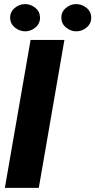

<svg xmlns="http://www.w3.org/2000/svg" viewBox="-20 -903 458 923"><path d="M289.6 -710.9 166.5 0H3.4L127 -710.9ZM28.8 -815.9Q27.8 -844.7 49.8 -863.8Q71.8 -882.8 99.1 -883.3Q126.5 -883.8 148.9 -866.2Q171.4 -848.6 172.4 -819.8Q173.3 -791 151.6 -772Q129.9 -752.9 102.1 -752.4Q75.2 -752 52.5 -769.8Q29.8 -787.6 28.8 -815.9ZM274.9 -815.9Q273.9 -844.7 295.7 -863.8Q317.4 -882.8 344.7 -883.3Q372.1 -883.8 394.8 -866.2Q417.5 -848.6 418.5 -819.8Q419.4 -791 397.7 -772Q376 -752.9 348.1 -752.4Q321.3 -752 298.6 -769.8Q275.9 -787.6 274.9 -815.9Z"/></svg>

Font: Roboto Condensed Black
Style: Italic
Weight: 900
Italic angle: -12°
Designer: Christian Robertson
Foundry: Google
Version: Version 3.008; 2023